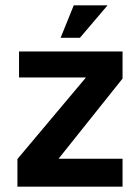

<svg xmlns="http://www.w3.org/2000/svg" viewBox="-20 -696 522 716"><path d="M45 0V-103L324 -435L338 -407H51V-504H437V-403L172 -71L169 -104H437V0ZM206 -555 255 -676H381L278 -555Z"/></svg>

Font: Maven Pro SemiBold
Style: Regular
Weight: 600
Designer: Joe Prince
Foundry: Joe Prince
Version: Version 2.103